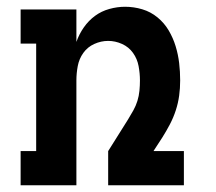

<svg xmlns="http://www.w3.org/2000/svg" viewBox="-20 -548 640 568"><path d="M41 0V-101H87V-419H41V-520H206V-424Q214 -447 228 -467Q242 -487 261 -501Q280 -515 303.5 -521.5Q327 -528 350 -528Q376 -528 401 -520.5Q426 -513 446 -496.5Q466 -480 479 -458Q492 -436 499.5 -411.5Q507 -387 510 -361.5Q513 -336 513 -310Q513 -287 510 -265Q507 -243 500 -221.5Q493 -200 482.5 -180Q472 -160 460 -141L434 -101H524V0H300V-101L359 -195Q367 -208 374.5 -221.5Q382 -235 386.5 -249.5Q391 -264 392.5 -279.5Q394 -295 394 -310Q394 -331 390 -352.5Q386 -374 373.5 -391.5Q361 -409 341 -418Q321 -427 300 -427Q279 -427 259 -418Q239 -409 226.5 -391.5Q214 -374 210 -352.5Q206 -331 206 -310V0Z"/></svg>

Font: Iosevka HT Extended
Style: Bold
Weight: 700
Width: 7
Monospace: yes
Designer: Belleve Invis
Foundry: Belleve Invis
Version: Version 32.3.0; ttfautohint (v1.8.4)